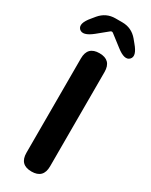

<svg xmlns="http://www.w3.org/2000/svg" viewBox="-242 -995 817 1042"><g transform="rotate(30 166.5 -474.0)"><path d="M165 0Q91 0 91 -75V-666Q91 -741 165 -741Q239 -741 239 -666V-75Q239 0 165 0ZM91 -820Q35 -775 9 -800Q-16 -826 31 -881L49 -903Q87 -948 145 -948H188Q246 -948 284 -903L302 -881Q349 -826 324 -800Q299 -774 242 -819L172 -873Q164 -879 156 -873Z"/></g></svg>

Font: Resource Han Rounded KR
Style: Bold
Weight: 700
Designer: Cyano Hao (round all glyphs); Ryoko NISHIZUKA 西塚涼子 (kana, bopomofo & ideographs); Paul D. Hunt (Latin, Greek & Cyrillic)
Foundry: Cyano Hao
Version: 0.990